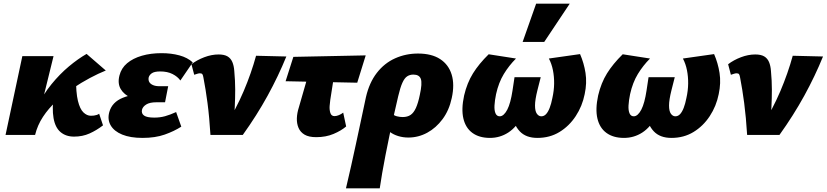

<svg xmlns="http://www.w3.org/2000/svg" viewBox="-20 -731 4478 1040"><path d="M134 0Q148 -83 181 -151.5Q214 -220 259 -275Q304 -330 353 -371Q402 -412 449 -439L553 -349Q513 -333 467 -308.5Q421 -284 374 -252.5Q327 -221 285 -182.5Q243 -144 213 -98.5Q183 -53 170 0ZM10 0 101 -427H270L165 0ZM381 9Q337 9 308 -15.5Q279 -40 270 -91.5Q261 -143 272 -223L392 -311Q391 -230 402 -185Q413 -140 432 -122Q451 -104 472 -104Q481 -104 489 -105Q497 -106 504.5 -108.5Q512 -111 517 -115L538 -52Q503 -25 465 -8Q427 9 381 9Z M752 16Q686 16 642 -2Q598 -20 579.5 -52Q561 -84 572 -124Q587 -178 645.5 -201.5Q704 -225 785 -225L778 -185Q729 -185 690.5 -201.5Q652 -218 634 -248.5Q616 -279 627 -322Q637 -362 668.5 -388.5Q700 -415 748 -429Q796 -443 855 -443Q908 -443 952 -431Q996 -419 1024 -393L957 -295Q942 -316 914.5 -330Q887 -344 848 -344Q816 -344 802 -334Q788 -324 785 -310Q783 -296 789 -286Q795 -276 809 -270Q823 -264 844 -264H891L874 -177H827Q791 -177 772 -165Q753 -153 749 -136Q745 -116 760.5 -105Q776 -94 816 -94Q847 -94 874 -101.5Q901 -109 934 -124L962 -45Q923 -20 872 -2Q821 16 752 16Z M1120 0Q1117 -48 1113 -91.5Q1109 -135 1104 -173Q1099 -211 1093.5 -245Q1088 -279 1082 -310Q1080 -323 1076.5 -328.5Q1073 -334 1063 -334Q1057 -334 1049 -331.5Q1041 -329 1032 -326L1017 -383Q1047 -406 1086.5 -421Q1126 -436 1164 -436Q1195 -436 1212.5 -425.5Q1230 -415 1238.5 -395Q1247 -375 1249 -347Q1254 -293 1254 -245.5Q1254 -198 1251.5 -149Q1249 -100 1245 -42L1199 -45Q1259 -141 1300 -237.5Q1341 -334 1367 -429L1531 -425Q1488 -319 1429.5 -212.5Q1371 -106 1295 0Z M1693 12Q1653 12 1630 -1.5Q1607 -15 1597 -38.5Q1587 -62 1588 -90.5Q1589 -119 1599 -150L1675 -414H1804L1769 -190Q1767 -178 1765.5 -157Q1764 -136 1769.5 -119Q1775 -102 1792 -102Q1803 -102 1816 -107.5Q1829 -113 1839 -121L1855 -46Q1828 -23 1786.5 -5.5Q1745 12 1693 12ZM1527 -291 1569 -423 1961 -431 1915 -283Z M1854 289Q1869 225 1882 167.5Q1895 110 1907 53.5Q1919 -3 1932.5 -65.5Q1946 -128 1962 -204Q1980 -283 2021 -336Q2062 -389 2120 -415Q2178 -441 2244 -441Q2318 -441 2364 -411Q2410 -381 2426.5 -327Q2443 -273 2427 -200Q2413 -134 2377.5 -86Q2342 -38 2294 -12Q2246 14 2192 14Q2163 14 2137 6Q2111 -2 2092.5 -16Q2074 -30 2069 -48L2102 -117Q2114 -105 2130 -101Q2146 -97 2161 -97Q2187 -97 2204 -108.5Q2221 -120 2233 -146.5Q2245 -173 2254 -217Q2268 -280 2259.5 -303.5Q2251 -327 2219 -327Q2200 -327 2185.5 -317.5Q2171 -308 2159.5 -282.5Q2148 -257 2137 -210Q2125 -160 2113 -105.5Q2101 -51 2089.5 3.5Q2078 58 2068 110Q2058 162 2050 207.5Q2042 253 2037 289Z M2634 16Q2576 16 2539 -11Q2502 -38 2490 -89Q2478 -140 2494 -214Q2510 -282 2542 -333.5Q2574 -385 2627 -437L2775 -414Q2737 -376 2709 -330Q2681 -284 2667 -221Q2660 -187 2658.5 -160Q2657 -133 2664 -117Q2671 -101 2687 -101Q2698 -101 2708.5 -110.5Q2719 -120 2728 -137.5Q2737 -155 2744 -181Q2751 -207 2756 -240L2767 -313H2909L2891 -242Q2878 -190 2878 -159.5Q2878 -129 2888 -115Q2898 -101 2912 -101Q2927 -101 2938 -113Q2949 -125 2957.5 -147Q2966 -169 2972 -200Q2981 -240 2981.5 -278Q2982 -316 2975 -351Q2968 -386 2953 -414L3122 -438Q3143 -390 3151.5 -336Q3160 -282 3147 -221Q3134 -156 3098.5 -102Q3063 -48 3010.5 -16Q2958 16 2891 16Q2829 16 2795.5 -19.5Q2762 -55 2757 -108L2811 -104Q2778 -42 2733 -13Q2688 16 2634 16ZM2811 -504 2884 -711H3066L2928 -504Z M3360 16Q3302 16 3265 -11Q3228 -38 3216 -89Q3204 -140 3220 -214Q3236 -282 3268 -333.5Q3300 -385 3353 -437L3501 -414Q3463 -376 3435 -330Q3407 -284 3393 -221Q3386 -187 3384.5 -160Q3383 -133 3390 -117Q3397 -101 3413 -101Q3424 -101 3434.5 -110.5Q3445 -120 3454 -137.5Q3463 -155 3470 -181Q3477 -207 3482 -240L3493 -313H3635L3617 -242Q3604 -190 3604 -159.5Q3604 -129 3614 -115Q3624 -101 3638 -101Q3653 -101 3664 -113Q3675 -125 3683.5 -147Q3692 -169 3698 -200Q3707 -240 3707.5 -278Q3708 -316 3701 -351Q3694 -386 3679 -414L3848 -438Q3869 -390 3877.5 -336Q3886 -282 3873 -221Q3860 -156 3824.5 -102Q3789 -48 3736.5 -16Q3684 16 3617 16Q3555 16 3521.5 -19.5Q3488 -55 3483 -108L3537 -104Q3504 -42 3459 -13Q3414 16 3360 16Z M4027 0Q4024 -48 4020 -91.5Q4016 -135 4011 -173Q4006 -211 4000.5 -245Q3995 -279 3989 -310Q3987 -323 3983.5 -328.5Q3980 -334 3970 -334Q3964 -334 3956 -331.5Q3948 -329 3939 -326L3924 -383Q3954 -406 3993.5 -421Q4033 -436 4071 -436Q4102 -436 4119.5 -425.5Q4137 -415 4145.5 -395Q4154 -375 4156 -347Q4161 -293 4161 -245.5Q4161 -198 4158.5 -149Q4156 -100 4152 -42L4106 -45Q4166 -141 4207 -237.5Q4248 -334 4274 -429L4438 -425Q4395 -319 4336.5 -212.5Q4278 -106 4202 0Z"/></svg>

Font: Ysabeau Office Black
Style: Italic
Weight: 900
Italic angle: -12°
Designer: Christian Thalmann (Catharsis Fonts)
Version: Version 2.001;gftools[0.9.30]; featfreeze: tnum,lnum,ss02